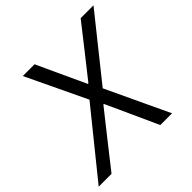

<svg xmlns="http://www.w3.org/2000/svg" viewBox="-195 -857 1016 1016"><g transform="rotate(-45 313.5 -349.0)"><path d="M533 0H445L381 -141L313 -290H309L191 -141L80 0H-16L275 -360L114 -698H202L264 -563L328 -425H332L441 -563L547 -698H643L367 -353Z"/></g></svg>

Font: IBM Plex Mono
Style: Italic
Weight: 400
Italic angle: -9°
Monospace: yes
Designer: Mike Abbink, Paul van der Laan, Pieter van Rosmalen
Foundry: Bold Monday
Version: Version 2.3